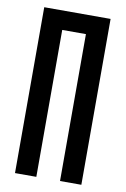

<svg xmlns="http://www.w3.org/2000/svg" viewBox="-81 -749 522 798"><g transform="rotate(10 180.0 -350.0)"><path d="M40 0V-700H320V0H230V-620H130V0Z"/></g></svg>

Font: Tektur Condensed
Style: Regular
Weight: 400
Width: 3
Designer: Adam Jagosz
Foundry: Adam Jagosz
Version: Version 1.005;gftools[0.9.30]